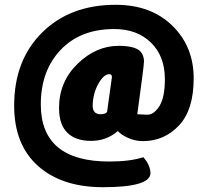

<svg xmlns="http://www.w3.org/2000/svg" viewBox="-20 -692 907 800"><path d="M607 29Q607 88 409 88Q238 88 138.5 -0.5Q39 -89 39 -252Q39 -441 155.5 -556.5Q272 -672 462 -672Q609 -672 698 -585Q787 -498 787 -366Q787 -234 725.5 -169Q664 -104 575 -104Q544 -104 514.5 -117Q485 -130 471 -146Q424 -105 359.5 -105Q295 -105 260.5 -139Q226 -173 226 -242Q226 -351 303 -426Q380 -501 474 -501Q553 -501 571 -470Q580 -454 580 -436.5Q580 -419 552 -216L594 -214Q610 -214 624 -226Q638 -238 646 -253Q667 -289 667 -362Q667 -458 609 -514.5Q551 -571 456 -571Q315 -571 232.5 -484Q150 -397 150 -257Q150 -19 435 -19Q523 -19 577 -37Q582 -32 592 -18Q607 8 607 29ZM435 -383Q413 -383 390.5 -344Q368 -305 366 -253Q366 -216 399 -216Q418 -216 426 -225L446 -368Q448 -383 435 -383Z"/></svg>

Font: Lilita One Rus
Style: Regular
Weight: 400
Designer: Juan Montoreano
Foundry: Juan Montoreano
Version: Version 1.002